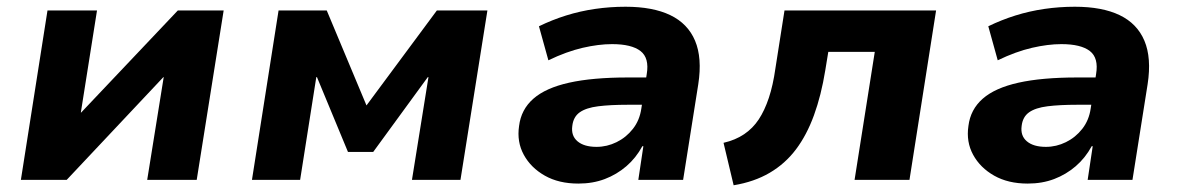

<svg xmlns="http://www.w3.org/2000/svg" viewBox="-20 -534 3502 570"><path d="M42 0 121 -503H268L220 -200H221L508 -503H644L564 0H417L466 -305H465L178 0Z M728 0 807 -503H950L1068 -221L1277 -503H1427L1347 0H1203L1252 -305H1250L1088 -83H1013L921 -305H919L871 0Z M1697 11Q1639 11 1597.5 -12.5Q1556 -36 1535 -74.5Q1514 -113 1521 -160Q1527 -209 1563.5 -241Q1600 -273 1669.5 -288.5Q1739 -304 1844 -304H1918L1906 -223H1844Q1792 -223 1756 -218.5Q1720 -214 1701 -200.5Q1682 -187 1679 -160Q1675 -131 1694.5 -114.5Q1714 -98 1751 -98Q1782 -98 1810.5 -112Q1839 -126 1859 -151.5Q1879 -177 1884 -212L1900 -314Q1908 -362 1881.5 -382.5Q1855 -403 1797 -403Q1757 -403 1709.5 -392Q1662 -381 1608 -355L1580 -456Q1619 -475 1660.5 -488Q1702 -501 1746.5 -507.5Q1791 -514 1837 -514Q1918 -514 1970 -489Q2022 -464 2043.5 -413Q2065 -362 2053 -284L2008 0H1875L1890 -100H1887Q1868 -65 1839.5 -40.5Q1811 -16 1775.5 -2.5Q1740 11 1697 11Z M2158 16 2128 -110Q2163 -118 2189 -135.5Q2215 -153 2232.5 -179.5Q2250 -206 2262.5 -243.5Q2275 -281 2282 -331L2309 -503H2759L2680 0H2517L2577 -380H2439L2430 -325Q2418 -251 2396.5 -192Q2375 -133 2343 -90.5Q2311 -48 2265 -21Q2219 6 2158 16Z M3031 11Q2973 11 2931.5 -12.5Q2890 -36 2869 -74.5Q2848 -113 2855 -160Q2861 -209 2897.5 -241Q2934 -273 3003.5 -288.5Q3073 -304 3178 -304H3252L3240 -223H3178Q3126 -223 3090 -218.5Q3054 -214 3035 -200.5Q3016 -187 3013 -160Q3009 -131 3028.5 -114.5Q3048 -98 3085 -98Q3116 -98 3144.5 -112Q3173 -126 3193 -151.5Q3213 -177 3218 -212L3234 -314Q3242 -362 3215.5 -382.5Q3189 -403 3131 -403Q3091 -403 3043.5 -392Q2996 -381 2942 -355L2914 -456Q2953 -475 2994.5 -488Q3036 -501 3080.5 -507.5Q3125 -514 3171 -514Q3252 -514 3304 -489Q3356 -464 3377.5 -413Q3399 -362 3387 -284L3342 0H3209L3224 -100H3221Q3202 -65 3173.5 -40.5Q3145 -16 3109.5 -2.5Q3074 11 3031 11Z"/></svg>

Font: Nunito Sans 7pt ExtraBold
Style: Italic
Weight: 800
Italic angle: -9°
Designer: Vernon Adams
Foundry: Vernon Adams
Version: Version 3.101;gftools[0.9.27]